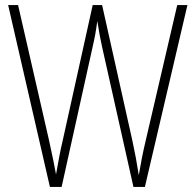

<svg xmlns="http://www.w3.org/2000/svg" viewBox="-20 -734 768 754"><path d="M716 -714H676L552 -181C541 -135 533 -94 525 -46C517 -97 511 -130 500 -181L381 -714H344L226 -181C218 -149 208 -95 200 -49C195 -78 186 -121 173 -181L51 -714H12L176 0H222L344 -551C352 -586 357 -611 362 -652C369 -607 374 -581 382 -545L504 0H549Z"/></svg>

Font: Noto Sans Hebrew Condensed ExtraLight
Style: Regular
Weight: 200
Width: 3
Designer: Monotype Design Team
Foundry: Monotype Imaging Inc.
Version: Version 2.004